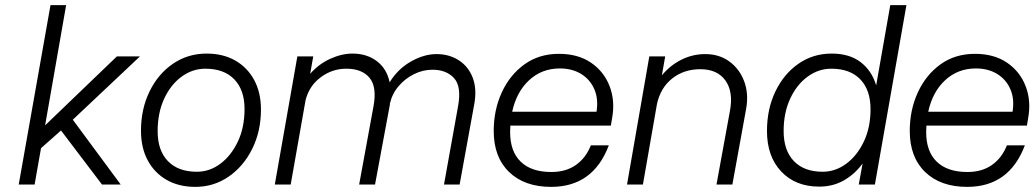

<svg xmlns="http://www.w3.org/2000/svg" viewBox="-20 -720 4035 749"><path d="M436 -500H526L264 -253L451 0H378L218 -211L140 -142L115 0H53L177 -700H238L156 -231Z M530 -210Q530 -295 563.5 -363.5Q597 -432 655 -471.5Q713 -511 786 -511Q850 -511 897.5 -484Q945 -457 971.5 -408Q998 -359 998 -293Q998 -208 964 -139.5Q930 -71 872 -31Q814 9 742 9Q678 9 630.5 -18Q583 -45 556.5 -94Q530 -143 530 -210ZM934 -295Q934 -369 894 -410.5Q854 -452 781 -452Q731 -452 688.5 -421Q646 -390 620.5 -335Q595 -280 595 -208Q595 -133 635 -91.5Q675 -50 748 -50Q798 -50 840 -81.5Q882 -113 908 -168Q934 -223 934 -295Z M1140 -500H1202L1190 -432Q1223 -470 1268 -490.5Q1313 -511 1355 -511Q1411 -511 1450 -481.5Q1489 -452 1500 -399Q1532 -451 1583 -480Q1634 -509 1683 -509Q1732 -509 1769.5 -485Q1807 -461 1824 -417Q1841 -373 1830 -313L1773 0H1712L1767 -306Q1781 -383 1751 -415.5Q1721 -448 1667 -448Q1630 -448 1595.5 -431Q1561 -414 1535.5 -384.5Q1510 -355 1501 -316Q1501 -315 1501 -312L1443 0H1381L1437 -305Q1451 -381 1421.5 -416.5Q1392 -452 1331 -452Q1276 -452 1231 -418.5Q1186 -385 1172 -329L1114 0H1052Z M1906 -209Q1906 -291 1937.5 -359.5Q1969 -428 2026 -469Q2083 -510 2160 -510Q2235 -510 2285.5 -475.5Q2336 -441 2358 -384Q2380 -327 2368 -260L2363 -230H1971Q1970 -218 1970 -205Q1970 -129 2011.5 -89Q2053 -49 2131 -49Q2187 -49 2226 -76Q2265 -103 2285 -153H2355Q2294 9 2130 9Q2026 9 1966 -49Q1906 -107 1906 -209ZM2164 -453Q2094 -453 2044.5 -407.5Q1995 -362 1978 -284H2307Q2315 -334 2298.5 -372Q2282 -410 2247 -431.5Q2212 -453 2164 -453Z M2513 -500H2575L2562 -426Q2594 -465 2638 -487Q2682 -509 2731 -509Q2786 -509 2825.5 -480Q2865 -451 2883 -403Q2901 -355 2891 -297L2837 0H2775L2828 -290Q2841 -363 2809.5 -406.5Q2778 -450 2712 -450Q2648 -450 2602.5 -414Q2557 -378 2543 -315L2488 0H2426Z M3516 -700 3393 0H3330L3345 -82Q3314 -40 3271.5 -16Q3229 8 3176 8Q3083 8 3027.5 -51Q2972 -110 2972 -209Q2972 -295 3005 -363.5Q3038 -432 3095 -471.5Q3152 -511 3224 -511Q3294 -511 3337.5 -477.5Q3381 -444 3398 -387L3453 -700ZM3037 -209Q3037 -133 3077 -91.5Q3117 -50 3189 -50Q3239 -50 3281.5 -81.5Q3324 -113 3350 -168Q3376 -223 3376 -294Q3376 -369 3336 -410.5Q3296 -452 3223 -452Q3173 -452 3130.5 -421Q3088 -390 3062.5 -335Q3037 -280 3037 -209Z M3529 -209Q3529 -291 3560.5 -359.5Q3592 -428 3649 -469Q3706 -510 3783 -510Q3858 -510 3908.5 -475.5Q3959 -441 3981 -384Q4003 -327 3991 -260L3986 -230H3594Q3593 -218 3593 -205Q3593 -129 3634.5 -89Q3676 -49 3754 -49Q3810 -49 3849 -76Q3888 -103 3908 -153H3978Q3917 9 3753 9Q3649 9 3589 -49Q3529 -107 3529 -209ZM3787 -453Q3717 -453 3667.5 -407.5Q3618 -362 3601 -284H3930Q3938 -334 3921.5 -372Q3905 -410 3870 -431.5Q3835 -453 3787 -453Z"/></svg>

Font: Overused Grotesk Book
Style: Italic
Weight: 350
Italic angle: -10°
Version: Version 0.003